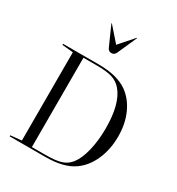

<svg xmlns="http://www.w3.org/2000/svg" viewBox="-221 -1101 1145 1240"><g transform="rotate(30 352.0 -481.0)"><path d="M40 -682V-690H306Q442 -690 519 -637Q580 -594 614 -519Q648 -444 648 -349Q648 -254 614 -176Q580 -98 519 -54Q445 0 306 0H40V-8L122 -16V-674ZM199 -12H297Q377 -12 417 -25Q457 -38 483 -71Q515 -112 533.5 -187.5Q552 -263 552 -354Q552 -538 483 -619Q455 -652 414 -665Q373 -678 297 -678H199ZM436 -961 371 -815Q361 -794 340 -794Q318 -794 309 -815L244 -961L247 -962L340 -856L433 -962Z"/></g></svg>

Font: Libre Caslon Display
Style: Regular
Weight: 400
Designer: Pablo Impallari, Rodrigo Fuenzalida
Foundry: Pablo Impallari, Rodrigo Fuenzalida
Version: Version 1.002